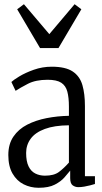

<svg xmlns="http://www.w3.org/2000/svg" viewBox="-20 -880 482 911"><path d="M163.5 11Q125 11 92.2 -5.5Q59.5 -22 39.5 -56.5Q19.5 -91 19.5 -144.5Q19.5 -196.5 43.8 -232Q68 -267.5 109 -288.5Q150 -309.5 201.2 -319.5Q252.5 -329.5 307 -330.5V-374Q307 -417 299.5 -445.2Q292 -473.5 270.5 -487.5Q249 -501.5 206 -501.5Q149 -501.5 112 -482.2Q75 -463 54 -449L34 -491Q43 -500 71.2 -517.2Q99.5 -534.5 140.2 -549Q181 -563.5 225.5 -563.5Q291 -563.5 325 -540.8Q359 -518 371 -476.2Q383 -434.5 383 -377V-44H430.5V-7Q421 -4 407.5 -0.5Q394 3 379.5 5.5Q365 8 351.5 8Q337 8 325 -0.5Q313 -9 313 -35V-70.5Q302.5 -57.5 285.8 -38.2Q269 -19 240 -4Q211 11 163.5 11ZM193 -46.5Q236 -46.5 259.2 -63.8Q282.5 -81 307 -108.5V-285.5Q238 -285 192.8 -268.2Q147.5 -251.5 125.8 -222Q104 -192.5 104 -154.5Q104 -114.5 115.5 -90.8Q127 -67 147.5 -56.8Q168 -46.5 193 -46.5ZM170 -652 61.5 -836 93.5 -860 214 -718 334 -860 366 -836 257.5 -652Z"/></svg>

Font: Merriweather 24pt SemiCondensed Light
Style: Regular
Weight: 300
Width: 4
Designer: Eben Sorkin
Foundry: Eben Sorkin
Version: Version 2.100